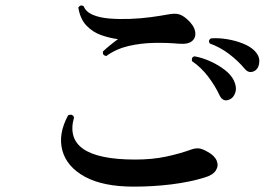

<svg xmlns="http://www.w3.org/2000/svg" viewBox="-20 -726 1040 716"><path d="M479 -30Q364 -30 296.5 -67Q229 -104 212.5 -165Q196 -226 234 -296Q251 -303 256 -288Q212 -131 484 -131Q548 -131 599.5 -142Q651 -153 695 -169Q710 -174 722.5 -172.5Q735 -171 754 -160Q780 -146 788 -127Q796 -108 785 -90.5Q774 -73 743 -64Q688 -47 619.5 -38.5Q551 -30 479 -30ZM376 -517Q361 -520 364 -534Q373 -543 389.5 -556.5Q406 -570 420 -580Q389 -584 357.5 -595Q326 -606 302.5 -630.5Q279 -655 272 -698Q280 -710 292 -703Q300 -682 325.5 -671Q351 -660 387.5 -657Q424 -654 464.5 -655.5Q505 -657 542 -662Q579 -667 606 -672Q632 -677 646.5 -673Q661 -669 677 -655Q703 -632 707.5 -609.5Q712 -587 697 -573.5Q682 -560 647 -563Q602 -567 553.5 -566Q505 -565 459.5 -554.5Q414 -544 376 -517ZM836 -355Q812 -344 799 -370Q783 -405 756.5 -440Q730 -475 696 -498Q693 -513 705 -516Q734 -511 764 -497.5Q794 -484 818 -465.5Q842 -447 852 -426Q864 -401 857.5 -381Q851 -361 836 -355ZM933 -464Q924 -457 913 -457.5Q902 -458 893 -469Q868 -499 834.5 -524.5Q801 -550 762 -564Q755 -576 767 -583Q795 -585 826 -580Q857 -575 885 -564Q913 -553 929 -537Q948 -518 947 -496Q946 -474 933 -464Z"/></svg>

Font: Zen Old Mincho
Style: Bold
Weight: 700
Designer: Yoshimichi Ohira
Foundry: Positype
Version: Version 1.500